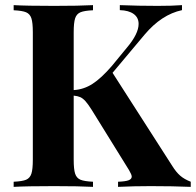

<svg xmlns="http://www.w3.org/2000/svg" viewBox="-20 -728 763 748"><path d="M723.1 -20V0Q653.8 -2.9 566.9 -2.9Q501 -2.9 439.9 0V-20Q468.3 -21 480.7 -25.6Q493.2 -30.3 493.2 -40Q493.2 -47.4 482.9 -64.9L337.4 -299.8Q323.2 -322.3 313.2 -333.5Q303.2 -344.7 293 -349.4Q282.7 -354 267.1 -355.5V-106Q267.1 -68.4 272.7 -51.3Q278.3 -34.2 293.5 -27.8Q308.6 -21.5 342.3 -20V0Q288.1 -2.9 190.9 -2.9Q84 -2.9 33.2 0V-20Q66.9 -21.5 81.8 -27.8Q96.7 -34.2 102.3 -51.3Q107.9 -68.4 107.9 -106V-602.1Q107.9 -639.6 102.3 -656.7Q96.7 -673.8 81.5 -680.2Q66.4 -686.5 33.2 -688V-708Q84 -705.1 190.9 -705.1Q288.1 -705.1 342.3 -708V-688Q308.6 -686.5 293.5 -680.2Q278.3 -673.8 272.7 -656.7Q267.1 -639.6 267.1 -602.1V-377Q306.6 -379.4 340.6 -401.4Q374.5 -423.3 415.5 -470.7L474.1 -542Q520 -596.2 520 -634.8Q520 -659.7 500.7 -673.6Q481.4 -687.5 446.8 -688.5V-708Q520 -705.1 594.2 -705.1Q652.3 -705.1 689 -708V-688.5Q609.4 -671.4 543.5 -593.3L418.5 -444.3L651.4 -81.1Q666 -57.6 681.9 -43.7Q697.8 -29.8 723.1 -20Z"/></svg>

Font: TypoPRO Playfair Display
Style: Bold
Weight: 700
Designer: Claus Eggers Sørensen
Foundry: Claus Eggers Sørensen
Version: Version 1.004;PS 001.004;hotconv 1.0.70;makeotf.lib2.5.58329